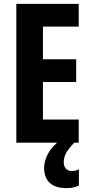

<svg xmlns="http://www.w3.org/2000/svg" viewBox="-20 -734 467 988"><path d="M385 0H64V-714H385V-597H201V-429H372V-312H201V-119H385ZM308 102Q308 121 319 133.5Q330 146 350 146Q363 146 371 143.5Q379 141 386 137V221Q376 226 359.5 230Q343 234 322 234Q264 234 235.5 206.5Q207 179 207 130Q207 95 227 57Q247 19 293 -15L362 0Q330 34 319 56Q308 78 308 102Z"/></svg>

Font: Noto Sans Arabic ExtCond
Style: Bold
Weight: 700
Width: 2
Designer: Monotype Design Team, Nadine Chahine, Nizar Qandah and Khaled Hosny
Foundry: Monotype Imaging Inc.
Version: Version 2.012; ttfautohint (v1.8.4.7-5d5b)